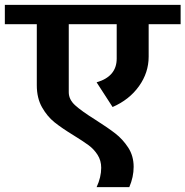

<svg xmlns="http://www.w3.org/2000/svg" viewBox="-42 -658 766 793"><path d="M704 -558H572V-424Q572 -358 532 -302Q492 -246 423 -216L357 -318Q440 -342 440 -416V-558H242V-277Q242 -247 268.5 -223Q295 -199 351 -164Q403 -131 434 -107Q465 -83 487.5 -48.5Q510 -14 510 31Q510 73 492 115H357Q376 74 376 35Q376 5 361 -18.5Q346 -42 323.5 -58.5Q301 -75 262 -99Q213 -129 183 -153Q153 -177 131.5 -215Q110 -253 110 -306V-558H-22V-638H704Z"/></svg>

Font: AmikoBold
Style: Bold
Weight: 700
Designer: Pablo Impallari, Rodrigo Fuenzalida, Andres Torresi
Foundry: Impallari Type
Version: Version 1.000; ttfautohint (v1.3)